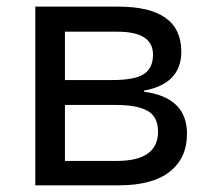

<svg xmlns="http://www.w3.org/2000/svg" viewBox="-20 -556 640 576"><path d="M412.1 -284.2V-280.8Q541 -263.7 541 -154.8Q541 -82 489.3 -41Q437.5 0 335.9 0H85.9V-536.1H335Q523.9 -536.1 523.9 -400.9Q523.9 -304.7 412.1 -284.2ZM174.8 -460.9V-315.9H317.9Q383.3 -315.9 411.1 -333.5Q439 -351.1 439 -392.1Q439 -460.9 333 -460.9ZM174.8 -241.2V-73.2H330.1Q454.1 -73.2 454.1 -161.1Q454.1 -206.1 422.4 -223.6Q390.6 -241.2 328.1 -241.2Z"/></svg>

Font: Noto Mono
Style: Regular
Weight: 400
Designer: Monotype Design Team
Foundry: Monotype Imaging Inc.
Version: Version 1.00